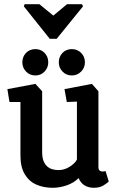

<svg xmlns="http://www.w3.org/2000/svg" viewBox="-20 -887 563 911"><path d="M97 -867H167L233 -813L298 -867H369L374 -857L249 -703H216L93 -857ZM230 4Q186 4 151.5 -11.5Q117 -27 97 -61Q77 -95 77 -149V-403H25L15 -464L148 -489L180 -454V-166Q180 -140 186.5 -123.5Q193 -107 204.5 -97Q216 -87 230 -83.5Q244 -80 258 -80Q285 -80 310 -95.5Q335 -111 345 -130V-405L297 -403L286 -464L416 -489L447 -454V-95Q447 -82 453 -77.5Q459 -73 465 -73Q471 -73 475 -74Q479 -75 481 -75L496 -26Q490 -19 471.5 -7.5Q453 4 425 4Q401 4 382 -7Q363 -18 353 -42Q330 -19 296.5 -7.5Q263 4 230 4ZM321 -529Q294 -529 276.5 -547.5Q259 -566 259 -591Q259 -618 276.5 -636Q294 -654 321 -654Q347 -654 365 -636Q383 -618 383 -591Q383 -566 365 -547.5Q347 -529 321 -529ZM148 -529Q121 -529 103.5 -547.5Q86 -566 86 -591Q86 -618 103.5 -636Q121 -654 148 -654Q174 -654 191.5 -636Q209 -618 209 -591Q209 -566 191.5 -547.5Q174 -529 148 -529Z"/></svg>

Font: Kreon Light Medium
Style: Regular
Weight: 500
Version: Version 2.002